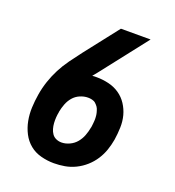

<svg xmlns="http://www.w3.org/2000/svg" viewBox="-135 -841 869 955"><g transform="rotate(20 300.0 -363.5)"><path d="M257 8Q222 8 188 -1Q154 -10 128.5 -31Q103 -52 87.5 -82Q72 -112 65.5 -146Q59 -180 60.5 -215.5Q62 -251 68 -287Q74 -324 86 -359.5Q98 -395 115 -428Q132 -461 155 -493Q178 -525 202 -556L342 -735H499L306 -488Q301 -482 297 -477Q293 -472 288 -466Q294 -467 300 -467Q306 -467 312 -467Q344 -467 375.5 -459.5Q407 -452 432.5 -434.5Q458 -417 475 -391Q492 -365 500 -335Q508 -305 507 -271.5Q506 -238 501 -206Q496 -177 486.5 -149Q477 -121 460.5 -95.5Q444 -70 421 -49.5Q398 -29 370.5 -15.5Q343 -2 314 3Q285 8 257 8ZM257 -102Q278 -102 299.5 -112Q321 -122 335.5 -139.5Q350 -157 358 -178Q366 -199 370 -221Q370 -221 370 -222Q370 -223 371 -224Q372 -233 372.5 -236.5Q373 -240 373.5 -245.5Q374 -251 374.5 -257Q375 -263 375 -268.5Q375 -274 374.5 -279.5Q374 -285 373.5 -290Q373 -295 371.5 -300.5Q370 -306 368.5 -311Q367 -316 365 -321Q363 -326 360 -330Q357 -334 353.5 -338Q350 -342 346 -345.5Q342 -349 337.5 -351Q333 -353 327.5 -354.5Q322 -356 316.5 -356.5Q311 -357 306 -357Q285 -357 264 -348Q243 -339 228.5 -322Q214 -305 206 -284Q198 -263 194 -242Q194 -242 194 -241.5Q194 -241 194 -240Q194 -240 194 -240Q194 -240 194 -240Q191 -225 190 -210Q189 -195 190 -180Q191 -165 195 -151Q199 -137 207 -125.5Q215 -114 228.5 -108Q242 -102 257 -102Z"/></g></svg>

Font: Iosevka Slab XBdEx
Style: Italic
Weight: 800
Width: 7
Italic angle: -9°
Monospace: yes
Designer: Belleve Invis
Foundry: Belleve Invis
Version: Version 11.1.1; ttfautohint (v1.8.3)